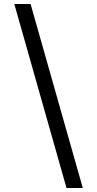

<svg xmlns="http://www.w3.org/2000/svg" viewBox="-20 -812 489 967"><path d="M52 -792H134L397 135H315Z"/></svg>

Font: loriya25
Style: Book
Weight: 400
Designer: Jelle Bosma - Monotype Design Team
Foundry: Monotype Imaging Inc.
Version: Version 2.003